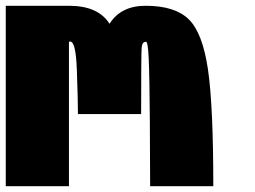

<svg xmlns="http://www.w3.org/2000/svg" viewBox="-20 -645 884 665"><path d="M218.8 0H0V-625H218.8Q320.3 -625 359.4 -562.5Q398.4 -625 484.4 -625Q585.9 -625 633.8 -578.1Q681.6 -531.2 700.2 -405.3Q718.8 -279.3 718.8 0H500Q500 -70.3 499 -223.6Q498 -377 495.1 -441.4Q492.2 -505.9 484.4 -500Q472.7 -500 470.7 -480.5Q468.8 -460.9 468.8 -250H250Q250 -296.9 246.1 -404.3Q242.2 -511.7 218.8 -500Z"/></svg>

Font: CraftyPE
Style: Regular
Weight: 400
Designer: Erek Butcher
Foundry: Haunted Coop
Version: Version 0.018;April 4, 2024;FontCreator 15.0.0.2962 64-bit